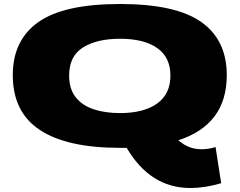

<svg xmlns="http://www.w3.org/2000/svg" viewBox="-20 -730 1199 961"><path d="M581 10Q315 10 179.5 -79.5Q44 -169 44 -354Q44 -529 172 -619.5Q300 -710 581 -710Q859 -710 987 -620Q1115 -530 1115 -354Q1115 -229 1054 -148Q993 -67 873 -28Q923 17 989 17Q1024 17 1059 6L1087 187Q1046 199 1007.5 205Q969 211 934 211Q831 211 751.5 160Q672 109 614 10Q598 10 581 10ZM581 -164Q699 -164 766 -211.5Q833 -259 833 -352Q833 -443 767 -489.5Q701 -536 581 -536Q465 -536 395.5 -492.5Q326 -449 326 -352Q326 -286 358 -244.5Q390 -203 447.5 -183.5Q505 -164 581 -164Z"/></svg>

Font: Georama Extra Expanded ExtraBold
Style: Regular
Weight: 800
Width: 8
Designer: Jean-Baptiste Levee
Foundry: Production Type
Version: Version 1.000